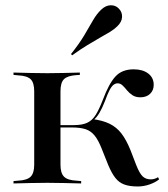

<svg xmlns="http://www.w3.org/2000/svg" viewBox="-20 -687 629 719"><path d="M108.1 -207.3V-345.2Q108.1 -377.4 94.8 -390.3Q81.5 -403.2 48.4 -404.8L30.6 -406.5V-415.3Q66.1 -414.5 95.2 -413.7Q124.2 -412.9 157.3 -412.9Q189.5 -412.9 217.3 -413.7Q245.2 -414.5 279 -415.3V-406.5L264.5 -405.6Q232.3 -403.2 219.4 -390.3Q206.5 -377.4 206.5 -345.2V-207.3ZM157.3 -2.4Q124.2 -2.4 95.2 -1.6Q66.1 -0.8 30.6 0V-8.9L48.4 -10.5Q81.5 -12.1 94.8 -25.4Q108.1 -38.7 108.1 -70.2V-207.3H206.5V-70.2Q206.5 -38.7 219.8 -25.4Q233.1 -12.1 266.1 -10.5L283.9 -8.9V0Q248.4 -0.8 219.4 -1.6Q190.3 -2.4 157.3 -2.4ZM496 11.3Q465.3 11.3 445.6 4Q425.8 -3.2 412.1 -20.6Q398.4 -37.9 385.5 -68.5L361.3 -129Q348.4 -162.1 334.3 -179.4Q320.2 -196.8 300.4 -203.2Q280.6 -209.7 248.4 -209.7H200V-218.5H257.3Q287.9 -218.5 306.9 -227.4Q325.8 -236.3 338.7 -257.3Q351.6 -278.2 365.3 -313.7Q387.9 -374.2 412.5 -400.8Q437.1 -427.4 480.6 -427.4Q514.5 -427.4 535.1 -411.7Q555.6 -396 555.6 -369.4Q555.6 -348.4 541.9 -335.5Q528.2 -322.6 505.6 -322.6Q487.9 -322.6 475.8 -330.6Q463.7 -338.7 455.2 -349.2Q446.8 -359.7 438.7 -367.3Q430.6 -375 420.2 -375Q412.9 -375 405.2 -369.4Q397.6 -363.7 389.9 -348.8Q382.3 -333.9 372.6 -307.3Q362.1 -280.6 352 -263.7Q341.9 -246.8 329 -236.3L325.8 -241.1Q364.5 -236.3 390.7 -223.4Q416.9 -210.5 435.1 -186.7Q453.2 -162.9 468.5 -125L490.3 -68.5Q502.4 -37.9 514.1 -26.6Q525.8 -15.3 544.4 -15.3Q558.9 -15.3 571.8 -23.4L575.8 -15.3Q562.1 -4 540.3 3.6Q518.5 11.3 496 11.3ZM250 -479.8 246 -484.7Q277.4 -524.2 296 -555.6Q314.5 -587.1 328.2 -610.9Q341.9 -634.7 358.9 -650.8Q375.8 -666.9 394.4 -667.3Q412.9 -667.7 425 -654.8Q437.9 -641.9 437.1 -623.4Q436.3 -604.8 419.4 -588.7Q408.1 -577.4 391.5 -567.3Q375 -557.3 354 -545.6Q333.1 -533.9 307.3 -518.1Q281.5 -502.4 250 -479.8Z"/></svg>

Font: Playfair 144pt SemiExpanded SemiBold
Style: Regular
Weight: 600
Width: 6
Designer: Claus Eggers Sørensen
Foundry: Claus Eggers Sørensen
Version: Version 2.203